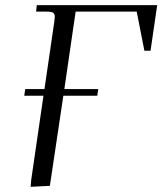

<svg xmlns="http://www.w3.org/2000/svg" viewBox="-20 -722 631 746"><path d="M74.2 -350.1 78.1 -376H152.8L190.9 -637.2Q192.9 -650.9 192.9 -655.8Q192.9 -668.5 186.3 -672.6Q179.7 -676.8 161.1 -676.8H120.1L123 -702.1H590.8L564.9 -524.9H541L511.2 -676.8H273.9L230 -376H361.8L357.9 -350.1H226.1L173.8 0L99.1 3.9L101.1 -22L148.9 -350.1Z"/></svg>

Font: Dihjauti
Style: Italic
Weight: 400
Italic angle: -9°
Designer: T. Christopher White
Version: Version 3.0.0